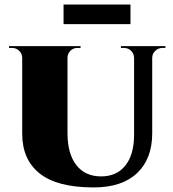

<svg xmlns="http://www.w3.org/2000/svg" viewBox="-20 -800 748 832"><path d="M255.4 -695.3V-780.3H545.4V-695.3ZM503.9 -600.1H696.8V-592.3H684.1Q666 -592.3 652.8 -579.8Q639.6 -567.4 639.6 -548.8V-222.7Q639.6 -111.8 574 -49.8Q508.3 12.2 386.2 12.2Q228 12.2 152.1 -48.1Q76.2 -108.4 76.2 -220.7V-548.8Q76.2 -567.4 63.2 -579.8Q50.3 -592.3 32.2 -592.3H19V-600.1H329.1V-592.3H315.4Q297.4 -592.3 285.2 -580.1Q272.9 -567.9 272.5 -549.3V-223.1Q272.5 -134.3 310.5 -85Q348.6 -35.6 418 -35.6Q485.4 -35.6 522.7 -82Q560.1 -128.4 561 -211.9V-548.8Q560.5 -567.9 547.9 -580.1Q535.2 -592.3 517.1 -592.3H503.9Z"/></svg>

Font: Cinzel Black
Style: Regular
Weight: 900
Designer: Natanael Gama
Version: Version 1.001;PS 001.001;hotconv 1.0.56;makeotf.lib2.0.21325